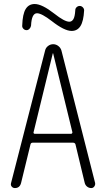

<svg xmlns="http://www.w3.org/2000/svg" viewBox="-20 -955 540 975"><path d="M362.3 -903.3Q362.3 -912.1 369.1 -918.5Q376 -924.8 384.8 -924.8Q393.6 -924.8 400.4 -918Q407.2 -911.1 407.2 -902.3Q404.3 -847.7 388.7 -822.8Q373 -797.9 343.8 -797.9Q306.6 -797.9 243.2 -847.7Q191.4 -887.7 168 -887.7Q140.6 -887.7 137.7 -825.2Q136.7 -816.4 129.9 -809.1Q123 -801.8 115.2 -801.8Q105.5 -801.8 98.6 -809.1Q91.8 -816.4 92.8 -825.2Q94.7 -883.8 110.4 -909.2Q126 -934.6 156.2 -934.6Q193.4 -934.6 255.9 -885.7Q307.6 -844.7 332 -844.7Q344.7 -844.7 352.5 -857.4Q360.4 -870.1 362.3 -903.3ZM150.4 -283.2Q149.4 -280.3 151.4 -277.8Q153.3 -275.4 157.2 -275.4H340.8Q343.8 -275.4 345.7 -277.8Q347.7 -280.3 347.7 -283.2L250 -683.6Q250 -684.6 249 -684.6Q248 -684.6 248 -683.6ZM55.7 0Q45.9 0 39.6 -7.3Q33.2 -14.6 36.1 -25.4L209 -698.2Q211.9 -711.9 223.6 -721.2Q235.4 -730.5 250 -730.5Q264.6 -730.5 276.4 -721.2Q288.1 -711.9 292 -698.2L462.9 -26.4Q464.8 -16.6 459 -8.3Q453.1 0 443.4 0Q431.6 0 422.4 -7.3Q413.1 -14.6 410.2 -26.4L363.3 -221.7Q361.3 -229.5 351.6 -230.5H146.5Q136.7 -230.5 134.8 -221.7L86.9 -25.4Q80.1 0 55.7 0Z"/></svg>

Font: Rounded Mgen+ 2m light
Style: Regular
Weight: 200
Designer: [Source Han Sans]
Ryoko NISHIZUKA  (kana & ideographs); Paul D. Hunt (Latin, Greek & Cyrillic); Wenlong ZHANG  (bopomofo
Version: Version 1.059.20150602